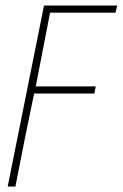

<svg xmlns="http://www.w3.org/2000/svg" viewBox="-20 -498 446 698"><path d="M8 180 140 -478H406L400 -452H162L110 -184H328L323 -158H104Q86 -73 70 7.5Q54 88 36 180Z"/></svg>

Font: Source Sans 3
Style: Italic
Weight: 200
Italic angle: -11°
Designer: Paul D. Hunt
Foundry: Adobe
Version: Version 3.046;hotconv 1.0.118;makeotfexe 2.5.65603